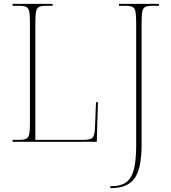

<svg xmlns="http://www.w3.org/2000/svg" viewBox="-20 -734 887 994"><path d="M551 240V230H556Q606 230 634 209Q662 188 673.5 141.5Q685 95 685 17V-616Q685 -655 681.5 -673.5Q678 -692 666 -698Q654 -704 629 -704H596V-714H803V-704H769Q744 -704 732 -698Q720 -692 716.5 -673.5Q713 -655 713 -616V16Q713 139 676.5 189.5Q640 240 554 240ZM45 0V-10H79Q104 -10 116 -16Q128 -22 131.5 -40.5Q135 -59 135 -98V-616Q135 -655 131.5 -673.5Q128 -692 116 -698Q104 -704 79 -704H45V-714H252V-704H219Q194 -704 182 -698Q170 -692 166.5 -673.5Q163 -655 163 -616V-10H413Q452 -10 461.5 -24Q471 -38 472 -79L477 -205H487L481 0Z"/></svg>

Font: Noto Serif Display SemiCondensed Thin
Style: Regular
Weight: 100
Width: 4
Designer: Monotype Design Team
Foundry: Monotype Imaging Inc.
Version: Version 2.009